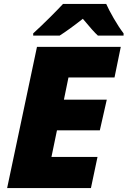

<svg xmlns="http://www.w3.org/2000/svg" viewBox="-20 -951 645 971"><path d="M605 -771H475.1Q452.6 -791 398.9 -856Q330.6 -802.2 281.7 -771H147.9V-782.2Q186.5 -817.4 231 -861.6Q275.4 -905.8 298.8 -931.2H517.1Q529.8 -902.3 555.2 -858.2Q580.6 -814 605 -782.2ZM439.9 0H16.1L167 -713.9H590.8L559.1 -559.1H326.2L303.2 -446.8H520L484.9 -292H268.1L240.2 -157.2H473.1Z"/></svg>

Font: TypoPRO Open Sans
Style: Italic
Weight: 800
Italic angle: -12°
Foundry: Ascender Corporation
Version: Version 1.10